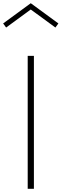

<svg xmlns="http://www.w3.org/2000/svg" viewBox="-28 -1172 383 1192"><path d="M144 0V-825H182.5V0ZM10 -1001 -8.5 -1026.5 163 -1152 334.5 -1026.5 316 -1001 163 -1113Z"/></svg>

Font: Spartan Thin ExtraLight
Style: Regular
Weight: 250
Version: Version 1.004